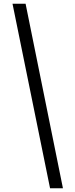

<svg xmlns="http://www.w3.org/2000/svg" viewBox="-20 -839 404 1028"><path d="M317 169H248L47 -819H117Z"/></svg>

Font: Libre Caslon Text
Style: Regular
Weight: 400
Designer: Pablo Impallari, Rodrigo Fuenzalida
Foundry: Pablo Impallari, Rodrigo Fuenzalida
Version: Version 1.002